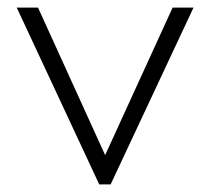

<svg xmlns="http://www.w3.org/2000/svg" viewBox="-20 -485 553 505"><path d="M241 0 24 -465H80L272 -43H241L434 -465H489L271 0Z"/></svg>

Font: Outfit Thin ExtraLight
Style: Regular
Weight: 250
Version: Version 1.100;gftools[0.9.27]